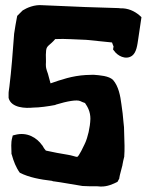

<svg xmlns="http://www.w3.org/2000/svg" viewBox="-20 -711 575 737"><path d="M13 -335C23 -296 79 -295 107 -298C131 -298 166 -303 192 -308H193V-309C239 -323 275 -329 288 -323C292 -321 299 -318 305 -316H306C317 -300 327 -282 327 -255C326 -222 317 -184 306 -160L305 -159V-158C303 -154 282 -108 276 -109H273C271 -109 254 -115 240 -117C213 -121 184 -127 156 -133C151 -139 147 -144 143 -152V-153H142C122 -182 84 -206 37 -193L29 -191L27 -183C21 -162 24 -142 24 -126V-120L25 -118C32 -92 42 -67 56 -48C91 -30 135 -22 178 -17H179C179 -17 181 -16 184 -15H186C217 -11 264 -2 297 3H298C314 4 329 4 343 4C351 4 358 4 365 5H366C392 6 415 -5 431 -13L438 -26V-28C440 -42 446 -59 450 -77V-78C452 -90 454 -98 457 -110V-113C458 -124 458 -136 458 -151L456 -223L454 -242C452 -265 450 -287 446 -311C442 -343 435 -380 414 -404C398 -420 363 -422 339 -424H338L309 -423C257 -420 214 -405 174 -391C172 -397 170 -406 168 -413C163 -437 156 -441 156 -464C157 -475 156 -489 156 -501C156 -506 157 -509 157 -517C159 -537 171 -536 192 -561C231 -563 273 -559 312 -558L410 -548C411 -544 414 -538 416 -532C416 -531 415 -529 415 -528L414 -521L418 -516C430 -498 462 -479 487 -497C504 -510 507 -537 511 -564L523 -645C505 -663 481 -677 452 -679H451C445 -679 440 -679 434 -680H433L307 -684C252 -686 199 -689 143 -691C112 -694 83 -681 67 -671L46 -650C41 -627 38 -604 34 -580V-578C29 -511 24 -443 16 -378L14 -364C13 -360 13 -353 13 -350Z"/></svg>

Font: Vapor
Style: ExBd
Weight: 800
Foundry: Cannot Into Space Fonts
Version: Version 0.179